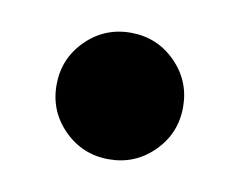

<svg xmlns="http://www.w3.org/2000/svg" viewBox="-37 -214 331 266"><g transform="rotate(10 129.0 -81.0)"><path d="M40 -81Q40 -118 66 -144Q92 -170 129 -170Q166 -170 192 -144Q218 -118 218 -81Q218 -44 192 -18Q166 8 129 8Q92 8 66 -18Q40 -44 40 -81Z"/></g></svg>

Font: Hind Variable Light
Style: Regular
Weight: 300
Designer: Manushi Parikh, Satya Rajpurohit
Foundry: Indian Type Foundry
Version: Version 3.000